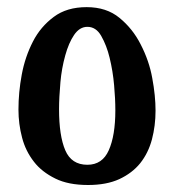

<svg xmlns="http://www.w3.org/2000/svg" viewBox="-20 -572 508 543"><path d="M317.9 -521.5Q355.5 -490.7 377.9 -446.3Q401.9 -399.9 410.6 -351.1Q419.9 -301.3 419.9 -258.8Q419.9 -216.8 409.7 -177.7Q399.4 -139.2 376.5 -110.4Q354 -82.5 317.4 -65.4Q281.2 -48.8 229 -48.8Q173.3 -48.8 136.7 -66.9Q98.1 -85.9 76.2 -114.3Q52.2 -145 42.5 -182.6Q32.2 -221.2 32.2 -262.2Q32.2 -311 41.5 -360.8Q50.8 -411.1 73.2 -454.6Q94.7 -496.6 132.3 -524.4Q168.9 -551.8 225.1 -551.8Q281.2 -551.8 317.9 -521.5ZM227.1 -496.1Q205.1 -496.1 189.5 -473.1Q174.3 -450.7 164.6 -415.5Q154.3 -378.4 150.9 -339.8Q147 -295.9 147 -263.2Q147 -188 164.6 -147Q182.1 -106 227.1 -106Q269.5 -106 287.6 -147Q306.2 -188.5 306.2 -259.8Q306.2 -293 302.7 -331.1Q299.3 -370.6 290 -408.7Q281.7 -443.4 266.1 -470.7Q251.5 -496.1 227.1 -496.1Z"/></svg>

Font: SimahzazaarabicW05-Medium
Style: Regular
Weight: 500
Designer: Ahmed zaza
Foundry: Ahmed zaza
Version: Version 1.001